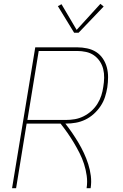

<svg xmlns="http://www.w3.org/2000/svg" viewBox="-20 -982 640 1002"><path d="M43 0 164 -735H383Q409 -735 435 -729.5Q461 -724 482 -710.5Q503 -697 517 -676Q531 -655 537.5 -630.5Q544 -606 544 -579.5Q544 -553 540 -526Q536 -501 528 -476Q520 -451 505 -428.5Q490 -406 469.5 -387.5Q449 -369 425 -357.5Q401 -346 375.5 -341.5Q350 -337 324 -337H321Q340 -313 357 -288Q374 -263 389.5 -237Q405 -211 418 -183Q431 -155 440.5 -125.5Q450 -96 454 -64Q458 -32 453 0H432Q437 -33 432.5 -65Q428 -97 418.5 -126.5Q409 -156 395 -183.5Q381 -211 365.5 -237Q350 -263 332.5 -288Q315 -313 296 -337H119L64 0ZM123 -356H324Q347 -356 370.5 -360Q394 -364 416 -375Q438 -386 456.5 -402.5Q475 -419 488 -439.5Q501 -460 508.5 -483Q516 -506 519 -529Q523 -552 523.5 -576Q524 -600 518.5 -622Q513 -644 500.5 -662.5Q488 -681 470 -693.5Q452 -706 429 -711Q406 -716 383 -716H182ZM367 -811 282 -950 301 -960 380 -826 504 -962 521 -948 390 -811Z"/></svg>

Font: Iosevka Curly ThExObl
Style: Regular
Weight: 100
Width: 7
Italic angle: -9°
Monospace: yes
Designer: Belleve Invis
Foundry: Belleve Invis
Version: Version 11.1.0; ttfautohint (v1.8.3)